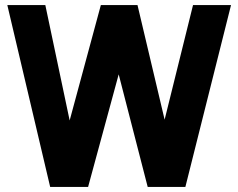

<svg xmlns="http://www.w3.org/2000/svg" viewBox="-20 -734 936 754"><path d="M560 0 376 -714H520L667 -93L561 0ZM177 0 9 -713V-714H158L289 -93L183 0ZM183 0 376 -714H520L326 0ZM561 0 738 -714H887V-713L708 0Z"/></svg>

Font: Foldit SemiBold
Style: Regular
Weight: 600
Version: Version 1.003